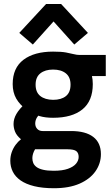

<svg xmlns="http://www.w3.org/2000/svg" viewBox="-20 -763 573 982"><path d="M256.3 199.7Q197.3 199.7 154.8 189.2Q112.3 178.7 85.2 159.7Q58.1 140.6 45.4 115Q32.7 89.4 32.7 59.1Q32.7 36.1 40 15.4Q47.4 -5.4 59.8 -22.2Q72.3 -39.1 87.4 -50.8Q64.9 -69.8 57.1 -89.4Q49.3 -108.9 49.3 -128.9Q49.3 -155.3 64 -180.4Q78.6 -205.6 109.9 -234.4L118.7 -199.2Q81.1 -227.1 63 -258.8Q44.9 -290.5 44.9 -333Q44.9 -415.5 100.1 -457.3Q155.3 -499 251.5 -499Q293.5 -499 317.4 -494.6Q341.3 -490.2 356.9 -486.1Q372.6 -481.9 387.7 -481.9H521V-374H414.6L435.5 -414.6Q454.6 -378.9 454.6 -333Q454.6 -246.6 401.6 -203.6Q348.6 -160.6 251.5 -160.6Q211.9 -160.6 182.6 -169.2Q153.3 -177.7 130.4 -190.9H192.9Q177.7 -176.3 168.9 -161.9Q160.2 -147.5 160.2 -131.3Q160.2 -114.7 170.4 -103.8Q180.7 -92.8 197.8 -92.8H343.3Q418 -92.8 457 -62.7Q496.1 -32.7 496.1 25.4Q496.1 73.2 468.3 113Q440.4 152.8 387 176.3Q333.5 199.7 256.3 199.7ZM254.4 110.4Q299.3 110.4 327.4 100.3Q355.5 90.3 368.9 74.2Q382.3 58.1 382.3 39.6Q382.3 20 370.6 10.3Q358.9 0.5 324.2 0.5H104L195.3 -46.4Q172.9 -22.5 159.2 0.7Q145.5 23.9 145.5 45.9Q145.5 59.1 150.1 70.6Q154.8 82 166.7 91.1Q178.7 100.1 200.2 105.2Q221.7 110.4 254.4 110.4ZM251.5 -252.4Q293.5 -252.4 317.1 -271.5Q340.8 -290.5 340.8 -330.1Q340.8 -368.7 316.7 -387.9Q292.5 -407.2 251.5 -407.2Q210.9 -407.2 186.5 -387.9Q162.1 -368.7 162.1 -330.1Q162.1 -291 186 -272Q210 -252.9 251.5 -252.4ZM147.9 -535.2 78.6 -594.7 215.8 -742.7H292.5L429.7 -594.7L359.9 -535.2L253.9 -653.3Z"/></svg>

Font: Anaheim
Style: Bold
Weight: 700
Version: Version 2.001